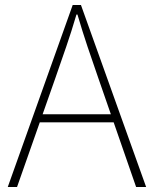

<svg xmlns="http://www.w3.org/2000/svg" viewBox="-20 -746 614 766"><path d="M11 0 270 -726H303L563 0H523L372 -435Q349 -501 329 -560.5Q309 -620 289 -688H285Q265 -620 244.5 -560.5Q224 -501 201 -435L48 0ZM123 -258V-290H447V-258Z"/></svg>

Font: Noto Sans SC Thin Thin
Style: Regular
Weight: 250
Version: Version 2.004-H2;hotconv 1.0.118;makeotfexe 2.5.65603